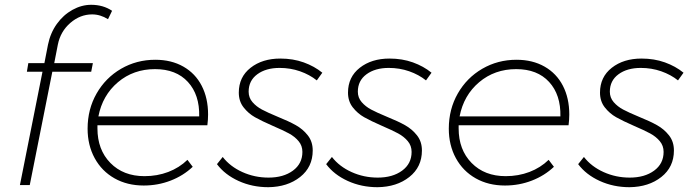

<svg xmlns="http://www.w3.org/2000/svg" viewBox="-20 -771 2891 800"><path d="M221 -585 206 -508H367L360 -472H198L104 0H63L157 -472H92L98 -508H165L180 -585Q190 -634 217 -671.5Q244 -709 282 -730Q320 -751 360 -751Q410 -751 447 -726L430 -691Q398 -711 364 -711Q314 -711 273 -675.5Q232 -640 221 -585Z M386 -249V-236Q386 -147 440 -92Q494 -37 582 -37Q635 -37 681 -54.5Q727 -72 761 -105L783 -76Q744 -39 691 -18.5Q638 2 579 2Q510 2 457 -28Q404 -58 374.5 -112Q345 -166 345 -235Q345 -316 382.5 -381.5Q420 -447 484.5 -484.5Q549 -522 627 -522Q694 -522 744 -493.5Q794 -465 820.5 -413.5Q847 -362 847 -294Q847 -272 844 -249ZM390 -286H810Q812 -376 763 -429.5Q714 -483 626 -483Q536 -483 471.5 -428.5Q407 -374 390 -286Z M884 -87 908 -117Q939 -77 990 -54Q1041 -31 1099 -31Q1161 -31 1200.5 -60Q1240 -89 1240 -138Q1240 -164 1224 -183Q1208 -202 1184 -215Q1160 -228 1118 -246Q1070 -267 1042.5 -282.5Q1015 -298 995 -323.5Q975 -349 975 -385Q975 -450 1024 -488.5Q1073 -527 1148 -527Q1201 -527 1245.5 -511Q1290 -495 1323 -468L1300 -436Q1270 -460 1230 -474Q1190 -488 1145 -488Q1088 -488 1052 -461.5Q1016 -435 1016 -389Q1016 -364 1032 -345.5Q1048 -327 1071.5 -314.5Q1095 -302 1136 -285Q1183 -266 1212.5 -249.5Q1242 -233 1262.5 -207Q1283 -181 1283 -144Q1283 -75 1230.5 -33.5Q1178 8 1098 9Q1031 9 974 -17Q917 -43 884 -87Z M1339 -87 1363 -117Q1394 -77 1445 -54Q1496 -31 1554 -31Q1616 -31 1655.5 -60Q1695 -89 1695 -138Q1695 -164 1679 -183Q1663 -202 1639 -215Q1615 -228 1573 -246Q1525 -267 1497.5 -282.5Q1470 -298 1450 -323.5Q1430 -349 1430 -385Q1430 -450 1479 -488.5Q1528 -527 1603 -527Q1656 -527 1700.5 -511Q1745 -495 1778 -468L1755 -436Q1725 -460 1685 -474Q1645 -488 1600 -488Q1543 -488 1507 -461.5Q1471 -435 1471 -389Q1471 -364 1487 -345.5Q1503 -327 1526.5 -314.5Q1550 -302 1591 -285Q1638 -266 1667.5 -249.5Q1697 -233 1717.5 -207Q1738 -181 1738 -144Q1738 -75 1685.5 -33.5Q1633 8 1553 9Q1486 9 1429 -17Q1372 -43 1339 -87Z M1891 -249V-236Q1891 -147 1945 -92Q1999 -37 2087 -37Q2140 -37 2186 -54.5Q2232 -72 2266 -105L2288 -76Q2249 -39 2196 -18.5Q2143 2 2084 2Q2015 2 1962 -28Q1909 -58 1879.5 -112Q1850 -166 1850 -235Q1850 -316 1887.5 -381.5Q1925 -447 1989.5 -484.5Q2054 -522 2132 -522Q2199 -522 2249 -493.5Q2299 -465 2325.5 -413.5Q2352 -362 2352 -294Q2352 -272 2349 -249ZM1895 -286H2315Q2317 -376 2268 -429.5Q2219 -483 2131 -483Q2041 -483 1976.5 -428.5Q1912 -374 1895 -286Z M2389 -87 2413 -117Q2444 -77 2495 -54Q2546 -31 2604 -31Q2666 -31 2705.5 -60Q2745 -89 2745 -138Q2745 -164 2729 -183Q2713 -202 2689 -215Q2665 -228 2623 -246Q2575 -267 2547.5 -282.5Q2520 -298 2500 -323.5Q2480 -349 2480 -385Q2480 -450 2529 -488.5Q2578 -527 2653 -527Q2706 -527 2750.5 -511Q2795 -495 2828 -468L2805 -436Q2775 -460 2735 -474Q2695 -488 2650 -488Q2593 -488 2557 -461.5Q2521 -435 2521 -389Q2521 -364 2537 -345.5Q2553 -327 2576.5 -314.5Q2600 -302 2641 -285Q2688 -266 2717.5 -249.5Q2747 -233 2767.5 -207Q2788 -181 2788 -144Q2788 -75 2735.5 -33.5Q2683 8 2603 9Q2536 9 2479 -17Q2422 -43 2389 -87Z"/></svg>

Font: TypoPRO Montserrat
Style: Italic
Weight: 275
Italic angle: -11.3°
Designer: Julieta Ulanovsky
Foundry: Julieta Ulanovsky
Version: Version 6.001